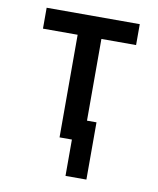

<svg xmlns="http://www.w3.org/2000/svg" viewBox="-78 -581 656 796"><g transform="rotate(10 250.0 -183.5)"><path d="M252 153V0H200V-432H54V-520H446V-432H300V-88H340V153Z"/></g></svg>

Font: Iosevka Custom Semibold
Style: Regular
Weight: 600
Designer: Belleve Invis
Foundry: Belleve Invis
Version: Version 27.0.2; ttfautohint (v1.8.4)